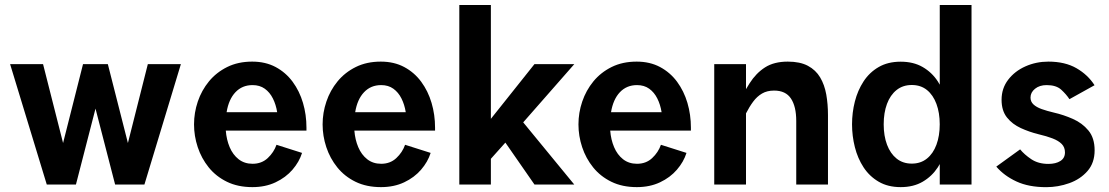

<svg xmlns="http://www.w3.org/2000/svg" viewBox="-20 -745 4475 775"><path d="M576.7 -486.1 496.3 -167.7 415.3 -486.1H315.1L234.6 -167.7L153.8 -486.1H20.8L168.8 -0.1H286.5L365.5 -306.6L444.7 0H562.9L710.1 -486.1Z M891.4 -217.8H1217V-229.7Q1217 -281.9 1203 -329.6Q1189 -377.3 1161.2 -415Q1133.4 -452.6 1092.5 -474.5Q1051.5 -496.3 998 -496.3Q941.2 -496.3 897.3 -474.6Q853.4 -452.9 823.5 -416.6Q793.7 -380.2 778.4 -335.1Q763.2 -290 763.2 -242.9Q763.2 -196.2 778.1 -151.1Q793 -106 822.4 -69.4Q851.9 -32.8 896 -11.3Q940.1 10.3 998.8 10.3Q1051.4 10.3 1092.3 -9.1Q1133.3 -28.4 1160.6 -60Q1187.9 -91.6 1199.2 -127.8L1096.1 -160.6Q1085.3 -129.9 1060.7 -106.9Q1036 -83.9 999.5 -83.9Q966.6 -83.9 943.2 -102.2Q919.9 -120.5 907 -151Q894.2 -181.5 891.4 -217.8ZM894.7 -292.2Q903.2 -344.1 930.4 -372.8Q957.6 -401.5 999.5 -401.5Q1028.4 -401.5 1048.8 -386.9Q1069.1 -372.3 1081.5 -347.5Q1093.9 -322.8 1098.8 -292.2Z M1410.4 -217.8H1736.1V-229.7Q1736.1 -281.9 1722 -329.6Q1708 -377.3 1680.2 -415Q1652.5 -452.6 1611.5 -474.5Q1570.6 -496.3 1517.1 -496.3Q1460.2 -496.3 1416.3 -474.6Q1372.4 -452.9 1342.6 -416.6Q1312.7 -380.2 1297.5 -335.1Q1282.2 -290 1282.2 -242.9Q1282.2 -196.2 1297.1 -151.1Q1312 -106 1341.5 -69.4Q1371 -32.8 1415 -11.3Q1459.1 10.3 1517.8 10.3Q1570.4 10.3 1611.4 -9.1Q1652.3 -28.4 1679.6 -60Q1706.9 -91.6 1718.3 -127.8L1615.1 -160.6Q1604.4 -129.9 1579.7 -106.9Q1555.1 -83.9 1518.6 -83.9Q1485.6 -83.9 1462.3 -102.2Q1439 -120.5 1426.1 -151Q1413.2 -181.5 1410.4 -217.8ZM1413.7 -292.2Q1422.2 -344.1 1449.5 -372.8Q1476.7 -401.5 1518.6 -401.5Q1547.5 -401.5 1567.8 -386.9Q1588.1 -372.3 1600.5 -347.5Q1612.9 -322.8 1617.8 -292.2Z M2137.3 -486.1 1961.4 -265.3V-724.9H1834V0H1961.4V-104L2019.9 -169.4L2137.5 0H2298.1L2091.9 -251.1L2298.1 -486.1Z M2443.1 -217.8H2768.8V-229.7Q2768.8 -281.9 2754.8 -329.6Q2740.7 -377.3 2713 -415Q2685.2 -452.6 2644.2 -474.5Q2603.3 -496.3 2549.8 -496.3Q2492.9 -496.3 2449 -474.6Q2405.2 -452.9 2375.3 -416.6Q2345.5 -380.2 2330.2 -335.1Q2314.9 -290 2314.9 -242.9Q2314.9 -196.2 2329.8 -151.1Q2344.7 -106 2374.2 -69.4Q2403.7 -32.8 2447.8 -11.3Q2491.8 10.3 2550.5 10.3Q2603.1 10.3 2644.1 -9.1Q2685.1 -28.4 2712.3 -60Q2739.6 -91.6 2751 -127.8L2647.8 -160.6Q2637.1 -129.9 2612.4 -106.9Q2587.8 -83.9 2551.3 -83.9Q2518.3 -83.9 2495 -102.2Q2471.7 -120.5 2458.8 -151Q2445.9 -181.5 2443.1 -217.8ZM2446.4 -292.2Q2455 -344.1 2482.2 -372.8Q2509.4 -401.5 2551.3 -401.5Q2580.2 -401.5 2600.5 -386.9Q2620.8 -372.3 2633.2 -347.5Q2645.6 -322.8 2650.5 -292.2Z M2991.2 0V-486.1H2863V0ZM2954 -314.2 2991 -287Q3004.8 -314.1 3020.2 -334.8Q3035.6 -355.6 3055.9 -367.5Q3076.2 -379.4 3104.6 -379.4Q3151.4 -379.4 3172.7 -347.2Q3194 -315.1 3194 -256.7V0H3322.1V-280.5Q3322.1 -324.5 3315.2 -363.6Q3308.2 -402.7 3290.5 -432.6Q3272.8 -462.4 3241 -479.4Q3209.2 -496.3 3159.8 -496.3Q3104.6 -496.3 3068.2 -473.1Q3031.7 -449.8 3005.7 -408.8Q2979.6 -367.8 2954 -314.2Z M3901.5 0V-724.9H3773.3V0ZM3660.3 -84.6Q3624.4 -84.6 3599.1 -104.9Q3573.9 -125.1 3560.4 -160.9Q3547 -196.8 3547 -243.2Q3547 -289.7 3560.2 -325.5Q3573.5 -361.3 3598.9 -381.6Q3624.4 -401.9 3660.3 -401.9Q3696.7 -401.9 3721.7 -381.6Q3746.7 -361.3 3759.9 -325.5Q3773.2 -289.7 3773.2 -243.2Q3773.2 -196.8 3759.9 -160.9Q3746.7 -125.1 3721.5 -104.9Q3696.3 -84.6 3660.3 -84.6ZM3615.6 10.3Q3667.2 10.3 3704.4 -11.5Q3741.6 -33.2 3765.4 -69.5Q3789.2 -105.8 3800.6 -151.1Q3812 -196.4 3812 -243.2Q3812 -290.3 3800.6 -335.2Q3789.2 -380.1 3765.4 -416.5Q3741.6 -452.9 3704.4 -474.4Q3667.2 -496 3615.6 -496Q3564 -496 3526.8 -474.4Q3489.6 -452.9 3465.8 -416.5Q3442 -380.1 3430.6 -335.2Q3419.2 -290.3 3419.2 -243.2Q3419.2 -196.4 3430.6 -151.1Q3442 -105.8 3465.8 -69.5Q3489.6 -33.2 3526.8 -11.5Q3564 10.3 3615.6 10.3Z M4398.1 -401Q4371.3 -443 4325.1 -469.7Q4278.8 -496.3 4211.7 -496.3Q4162.4 -496.3 4119.1 -477.1Q4075.9 -457.8 4049.4 -423.1Q4022.8 -388.4 4022.8 -342.2Q4022.8 -298.1 4044.6 -270.8Q4066.4 -243.5 4100.5 -228Q4134.6 -212.4 4171.8 -203.2Q4205 -195.4 4228.8 -186.2Q4252.6 -177 4265.6 -163.8Q4278.7 -150.5 4278.7 -129.8Q4278.7 -106.9 4260.2 -95.2Q4241.7 -83.4 4211.8 -83.4Q4171 -83.4 4142.7 -102.4Q4114.4 -121.5 4097.7 -142.1L4001.5 -72.5Q4033.2 -35.4 4082.8 -12.5Q4132.3 10.5 4203 10.5Q4251.1 10.5 4296 -5.6Q4340.8 -21.6 4369.6 -54.6Q4398.4 -87.5 4398.4 -138.2Q4398.4 -187.9 4373.5 -218.1Q4348.5 -248.3 4310.6 -265Q4272.7 -281.7 4234.1 -290.5Q4206.1 -297.1 4184.7 -304.7Q4163.3 -312.4 4151.5 -323.5Q4139.6 -334.6 4139.6 -351.3Q4139.6 -371.9 4157.8 -386.7Q4176 -401.5 4204.7 -401.5Q4243.2 -401.5 4263.4 -383.1Q4283.6 -364.7 4296.8 -344.7Z"/></svg>

Font: Estedad-VF-FD Black
Style: Regular
Weight: 900
Designer: Amin Abedi
Version: Version 4.000